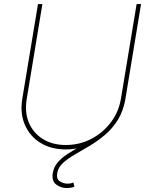

<svg xmlns="http://www.w3.org/2000/svg" viewBox="-20 -748 759 975"><path d="M314 10.7Q238.8 10.7 184.8 -22.9Q130.9 -56.6 106 -115Q81.1 -173.3 93.3 -247.1L172.9 -727.5H195.3L115.7 -245.1Q104.5 -177.7 126.7 -125Q148.9 -72.3 197.8 -42Q246.6 -11.7 314.5 -11.7Q383.8 -11.7 443.1 -42.5Q502.4 -73.2 542.7 -126.5Q583 -179.7 594.2 -247.1L673.8 -727.5H696.3L616.7 -245.1Q604.5 -171.4 560.5 -113.5Q516.6 -55.7 452.4 -22.5Q388.2 10.7 314 10.7ZM319.3 207Q289.1 207 265.4 189Q241.7 170.9 248 131.3Q252.9 100.6 272.5 77.4Q292 54.2 321 35.2Q350.1 16.1 384 -2.2Q418 -20.5 452.4 -42Q486.8 -63.5 517.3 -91.6Q547.9 -119.6 569.8 -157.5Q591.8 -195.3 600.6 -247.1L616.7 -246.1Q606.4 -184.1 578.6 -139.6Q550.8 -95.2 513.2 -63.2Q475.6 -31.2 435.5 -7.6Q395.5 16.1 359.6 36.9Q323.7 57.6 299.6 79.8Q275.4 102.1 270.5 131.3Q265.6 161.1 283.9 172.9Q302.2 184.6 323.2 184.6Q331.5 184.6 338.9 183.1Q346.2 181.6 353 179.2L357.9 200.2Q348.6 203.6 339.1 205.3Q329.6 207 319.3 207Z"/></svg>

Font: Inter Thin
Style: Italic
Weight: 250
Italic angle: -9.3988°
Designer: Rasmus Andersson
Foundry: rsms
Version: Version 4.001;git-66647c0bb